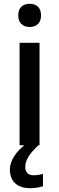

<svg xmlns="http://www.w3.org/2000/svg" viewBox="-20 -764 311 1010"><path d="M137 -744C103 -744 76 -727 76 -683C76 -640 103 -622 137 -622C168 -622 196 -640 196 -683C196 -727 168 -744 137 -744ZM113 115C113 76 137 43 182 0H188V-539H83V0H108C69 31 32 78 32 127C32 188 68 226 140 226C168 226 187 221 206 216V151C195 154 178 158 156 158C130 158 113 144 113 115Z"/></svg>

Font: Noto Sans Medefaidrin Medium
Style: Regular
Weight: 500
Designer: Dalton Maag Ltd
Foundry: Dalton Maag Ltd
Version: Version 1.002